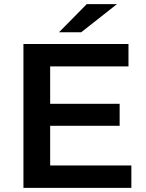

<svg xmlns="http://www.w3.org/2000/svg" viewBox="-20 -914 710 934"><path d="M549 -894H402L267 -757H375ZM224 -109V-302H562V-409H224V-591H605V-700H94V0H619V-109Z"/></svg>

Font: Montserrat Lite SemiBold
Style: Regular
Weight: 600
Designer: Julieta Ulanovsky
Foundry: Julieta Ulanovsky
Version: Version 7.200;PS 007.200;hotconv 1.0.88;makeotf.lib2.5.64775